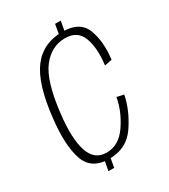

<svg xmlns="http://www.w3.org/2000/svg" viewBox="-174 -771 766 868"><g transform="rotate(-30 209.0 -337.0)"><path d="M246 -629.5H275.5L285.5 -686.5H256ZM132 11H162L172 -46H142.5ZM164 -35Q255.5 -35 304.2 -107.5Q353 -180 367 -253.5L331 -261.5Q318.5 -192 275.2 -128.8Q232 -65.5 167.5 -65.5Q104.5 -65.5 82.5 -132.2Q60.5 -199 75 -322.5Q93 -481.5 141.5 -544.8Q190 -608 262 -608Q327 -608 347.8 -552Q368.5 -496 357.5 -410.5L396 -418Q407.5 -507.5 382.5 -573.2Q357.5 -639 266 -639Q164.5 -639 108.5 -564.5Q52.5 -490 34.5 -321.5Q19 -189 44.8 -112Q70.5 -35 164 -35Z"/></g></svg>

Font: Anybody SemiCondensed ExtraLight
Style: Italic
Weight: 250
Width: 4
Italic angle: -10°
Version: Version 1.113;gftools[0.9.25]